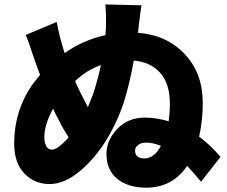

<svg xmlns="http://www.w3.org/2000/svg" viewBox="-20 -823 1040 878"><path d="M640.6 -98.6Q685.5 -98.6 715.8 -156.2Q678.7 -170.9 648.4 -170.9Q626 -170.9 611.8 -160.2Q597.7 -149.4 597.7 -134.8Q597.7 -98.6 640.6 -98.6ZM216.8 -138.7Q245.1 -138.7 293.9 -195.3Q268.6 -233.4 247.1 -277.3Q234.4 -299.8 222.7 -326.2Q182.6 -252.9 182.6 -194.3Q182.6 -171.9 191.4 -155.3Q200.2 -138.7 216.8 -138.7ZM441.4 -525.4Q377 -502.9 323.2 -452.1Q336.9 -420.9 343.8 -407.2Q347.7 -398.4 381.8 -333Q405.3 -390.6 407.2 -396.5Q429.7 -467.8 441.4 -525.4ZM988.3 -105.5 899.4 7.8Q853.5 -45.9 835.9 -64.5Q768.6 35.2 648.4 35.2Q565.4 35.2 516.1 -5.4Q466.8 -45.9 466.8 -119.1Q466.8 -181.6 516.1 -233.4Q565.4 -285.2 641.6 -285.2Q693.4 -285.2 751 -268.6Q756.8 -308.6 756.8 -348.6Q756.8 -441.4 711.9 -490.7Q667 -540 591.8 -545.9Q573.2 -442.4 547.9 -360.4Q518.6 -268.6 466.8 -183.6Q415 -98.6 344.7 -40Q274.4 18.6 207 18.6Q137.7 18.6 91.3 -29.8Q44.9 -78.1 44.9 -166Q44.9 -325.2 137.7 -449.2Q145.5 -459 163.1 -480.5L141.6 -539.1Q111.3 -630.9 97.7 -663.1L239.3 -722.7Q249 -665 275.4 -580.1Q361.3 -640.6 461.9 -662.1Q464.8 -688.5 464.8 -710Q465.8 -760.7 461.9 -802.7L627 -798.8Q622.1 -769.5 614.3 -704.1L611.3 -672.9Q742.2 -663.1 824.7 -575.7Q907.2 -488.3 907.2 -352.5Q907.2 -272.5 890.6 -198.2Q946.3 -156.2 988.3 -105.5Z"/></svg>

Font: Gen Shin Gothic Heavy
Style: Bold
Weight: 900
Designer: [Source Han Sans]
Ryoko NISHIZUKA  (kana & ideographs); Paul D. Hunt (Latin, Greek & Cyrillic); Wenlong ZHANG  (bopomofo
Version: Version 1.002.20150607